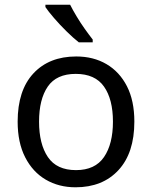

<svg xmlns="http://www.w3.org/2000/svg" viewBox="-20 -786 645 816"><path d="M551 -269Q551 -136 483.5 -63Q416 10 301 10Q230 10 174.5 -22.5Q119 -55 87 -117.5Q55 -180 55 -269Q55 -402 122 -474Q189 -546 304 -546Q377 -546 432.5 -513.5Q488 -481 519.5 -419.5Q551 -358 551 -269ZM146 -269Q146 -174 183.5 -118.5Q221 -63 303 -63Q384 -63 422 -118.5Q460 -174 460 -269Q460 -364 422 -418Q384 -472 302 -472Q220 -472 183 -418Q146 -364 146 -269ZM278 -766Q289 -744 305.5 -716.5Q322 -689 340.5 -663Q359 -637 374 -618V-606H315Q292 -624 263 -652.5Q234 -681 209.5 -709.5Q185 -738 173 -756V-766Z"/></svg>

Font: Noto Sans Lao
Style: Regular
Weight: 400
Designer: Monotype Design Team
Foundry: Monotype Imaging Inc.
Version: Version 2.003; ttfautohint (v1.8.4.7-5d5b)